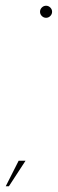

<svg xmlns="http://www.w3.org/2000/svg" viewBox="-72 -619 202 669"><path d="M88.5 -557Q80 -557 73.8 -563.2Q67.5 -569.5 67.5 -578Q67.5 -586.5 73.8 -592.8Q80 -599 88.5 -599Q97 -599 103.2 -592.8Q109.5 -586.5 109.5 -578Q109.5 -569.5 103.2 -563.2Q97 -557 88.5 -557ZM-52 30 -7 -59H17L-41 30Z"/></svg>

Font: Anybody UltraCondensed Thin
Style: Italic
Weight: 100
Width: 1
Italic angle: -10°
Designer: Tyler Finck
Foundry: Etcetera Type Company
Version: Version 1.010; ttfautohint (v1.8.3) -l 8 -r 50 -G 200 -x 14 